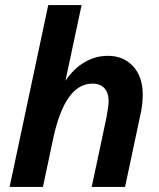

<svg xmlns="http://www.w3.org/2000/svg" viewBox="-20 -740 630 760"><path d="M18 0 171 -720H303L239 -420Q270 -467 313.5 -493Q357 -519 407 -519Q469 -519 507 -477.5Q545 -436 545 -365Q545 -346 542.5 -324Q540 -302 533 -273L475 0H343L401 -273Q405 -294 407.5 -312Q410 -330 410 -340Q410 -372 393.5 -390.5Q377 -409 346 -409Q291 -409 252.5 -354.5Q214 -300 191 -194L150 0Z"/></svg>

Font: Wix Madefor Text
Style: Bold Italic
Weight: 700
Italic angle: -12°
Designer: Dalton Maag Ltd
Foundry: Dalton Maag Ltd
Version: Version 3.100